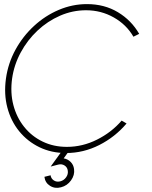

<svg xmlns="http://www.w3.org/2000/svg" viewBox="-20 -733 739 936"><path d="M302 13Q231 13 172.5 -15.2Q114 -43.5 73.5 -93.2Q33 -143 15.8 -208.8Q-1.5 -274.5 9 -350Q19.5 -425 55.5 -490.8Q91.5 -556.5 145.8 -606.5Q200 -656.5 266.5 -684.8Q333 -713 404 -713Q489 -713 554.8 -673.5Q620.5 -634 658.5 -568L630.5 -554Q596 -613.5 534.2 -648.2Q472.5 -683 399.5 -683Q333.5 -683 272.8 -656.5Q212 -630 162.8 -583.8Q113.5 -537.5 81 -477.2Q48.5 -417 39 -350Q29.5 -281 45.2 -220.8Q61 -160.5 97.8 -114.5Q134.5 -68.5 187.8 -42.8Q241 -17 306 -17Q382.5 -17 453.2 -52.5Q524 -88 573 -145L597 -131Q541 -65 464 -26Q387 13 302 13ZM277.5 180Q248 188 224 173Q200 158 196.5 129L226.5 121.5Q229 138 242.8 146.8Q256.5 155.5 274 151Q291.5 146.5 302.2 131.5Q313 116.5 310.5 99.5Q308.5 82.5 294.8 73.8Q281 65 263.5 69.5L227 79L295 -15L318.5 0L290.5 39Q310.5 42.5 324.5 56.5Q338.5 70.5 341 91.5Q345 120.5 326.2 146.5Q307.5 172.5 277.5 180Z"/></svg>

Font: Urbanist Thin
Style: Italic
Weight: 100
Italic angle: -8°
Designer: Corey Hu
Foundry: Corey Hu
Version: Version 1.321; ttfautohint (v1.8.4.7-5d5b)